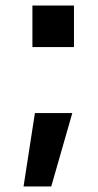

<svg xmlns="http://www.w3.org/2000/svg" viewBox="-20 -558 352 693"><path d="M97 -388V-538H247V-388ZM65 115 106 -150H241L165 115Z"/></svg>

Font: Plus Jakarta Display
Style: Bold
Weight: 700
Designer: Gumpita Rahayu
Foundry: Tokotype Studio
Version: Version 1.000;hotconv 1.0.109;makeotfexe 2.5.65596